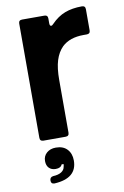

<svg xmlns="http://www.w3.org/2000/svg" viewBox="-87 -624 566 876"><g transform="rotate(-10 195.5 -186.0)"><path d="M77 0Q61 0 61 -16V-545Q61 -561 77 -561H180Q196 -561 196 -545V-523Q196 -510 203 -510Q208 -510 214 -517Q243 -547 277 -560Q311 -573 356 -573Q372 -573 372 -557V-459Q372 -443 356 -443H341Q277 -443 241 -409Q218 -386 207 -350.5Q196 -315 196 -260V-16Q196 0 180 0ZM92 201Q77 201 77 185Q77 169 93 167Q117 166 131 157Q145 148 147 134Q149 128 149 121H140Q134 137 110 137Q91 137 79.5 125.5Q68 114 68 93Q68 70 84.5 55.5Q101 41 127 41Q161 41 179.5 61Q198 81 198 113Q198 195 94 201Z"/></g></svg>

Font: Open Sauce Two
Style: Bold
Weight: 700
Designer: Alfredo Marco Pradil
Foundry: Creative Sauce Fz LLC
Version: Version 1.477